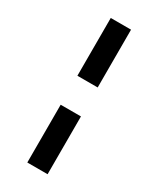

<svg xmlns="http://www.w3.org/2000/svg" viewBox="-225 -828 852 1033"><g transform="rotate(30 201.0 -311.0)"><path d="M138 -401V-760H264V-401ZM138 138V-221H264V138Z"/></g></svg>

Font: Plexus Sans Bold
Style: Regular
Weight: 700
Version: Version 2.001;PS 002.001;hotconv 1.0.70;makeotf.lib2.5.58329